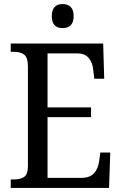

<svg xmlns="http://www.w3.org/2000/svg" viewBox="-20 -929 601 949"><path d="M33 -42H48Q83 -42 100.5 -55.5Q118 -69 118 -108V-601Q118 -644 100 -658.5Q82 -673 48 -673H33V-714H490L495 -540H446L441 -582Q438 -619 419 -642Q400 -665 362 -665H215V-398H430V-350H215V-50H384Q424 -50 444.5 -72.5Q465 -95 470 -132L476 -175H525L519 0H33ZM236 -849Q236 -909 290 -909Q314 -909 329 -895Q344 -881 344 -849Q344 -818 329 -804Q314 -790 290 -790Q236 -790 236 -849Z"/></svg>

Font: Noto Serif Narrow
Style: Regular
Weight: 400
Width: 4
Designer: Monotype Design Team
Foundry: Monotype Imaging Inc.
Version: Version 1.001